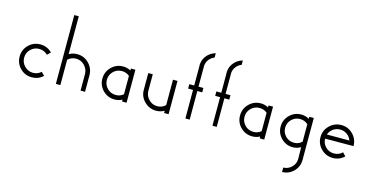

<svg xmlns="http://www.w3.org/2000/svg" viewBox="-87 -1121 3549 1816"><g transform="rotate(15 1688.0 -212.5)"><path d="M217 -324Q285 -324 332 -276L301 -245Q266 -280 217 -280Q169 -280 134.5 -246Q100 -212 100 -163.5Q100 -115 134.5 -80.5Q169 -46 217 -46Q263 -46 296 -77L327 -45Q281 -2 217 -2Q150 -2 103 -49Q56 -96 56 -163Q56 -230 103 -277Q150 -324 217 -324Z M454 -675H498V-304Q534 -325 578 -325Q644 -325 691 -278.5Q738 -232 740 -165V-163V0H696V-163V-165Q694 -213 660 -247Q626 -281 578 -281Q532 -281 498 -249V-1H454Z M1028 -325Q1066 -325 1102 -306V-325H1146V-2H1102V-20Q1066 -2 1028 -2Q960 -2 913 -49Q866 -96 866 -163Q866 -230 913 -277.5Q960 -325 1028 -325ZM1028 -280Q978 -280 944 -246Q910 -212 910 -163.5Q910 -115 944 -80.5Q978 -46 1028 -46Q1070 -46 1102 -73V-253Q1070 -280 1028 -280Z M1558 0H1514V-22Q1478 -1 1434 -1Q1368 -1 1320 -48Q1272 -95 1272 -161V-163V-326H1316V-163V-161Q1318 -113 1352 -79Q1386 -45 1434 -45Q1480 -45 1514 -77V-326H1558Z M1840 -673V-630Q1808 -618 1787 -590.5Q1766 -563 1764 -528V-325H1812V-282H1764V-2H1722V-282H1674V-325H1722V-502Q1716 -563 1749 -609.5Q1782 -656 1840 -673Z M2105 -673V-630Q2073 -618 2052 -590.5Q2031 -563 2029 -528V-325H2077V-282H2029V-2H1987V-282H1939V-325H1987V-502Q1981 -563 2014 -609.5Q2047 -656 2105 -673Z M2376 -325Q2414 -325 2450 -306V-325H2494V-2H2450V-20Q2414 -2 2376 -2Q2308 -2 2261 -49Q2214 -96 2214 -163Q2214 -230 2261 -277.5Q2308 -325 2376 -325ZM2376 -280Q2326 -280 2292 -246Q2258 -212 2258 -163.5Q2258 -115 2292 -80.5Q2326 -46 2376 -46Q2418 -46 2450 -73V-253Q2418 -280 2376 -280Z M2772 -322Q2814 -322 2850 -301V-321H2894V91Q2894 157 2847 203.5Q2800 250 2736 250V207Q2784 206 2818 172Q2852 138 2852 91L2850 -23Q2814 -2 2772 -2Q2706 -2 2659 -49Q2612 -96 2612 -162Q2612 -228 2659 -275Q2706 -322 2772 -322ZM2772 -278Q2724 -278 2690 -244Q2656 -210 2656 -162Q2656 -114 2690 -80Q2724 -46 2772 -46Q2818 -46 2850 -77V-248Q2818 -278 2772 -278Z M3326 -161Q3122 -161 3048 -160Q3048 -113 3082 -79.5Q3116 -46 3164 -46Q3212 -46 3246 -79L3276 -47Q3230 -2 3164 -2Q3098 -2 3050 -49Q3002 -96 3002 -163Q3002 -230 3050 -277Q3098 -324 3165 -324Q3232 -324 3279 -276Q3326 -228 3326 -161ZM3054 -202H3274Q3262 -237 3232 -258.5Q3202 -280 3164 -280Q3126 -280 3096 -258.5Q3066 -237 3054 -202Z"/></g></svg>

Font: HiLo-Deco
Style: Deco
Weight: 500
Version: Version 001.000